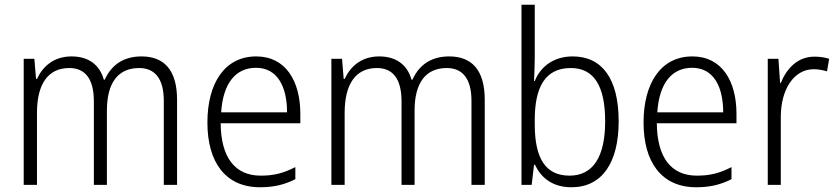

<svg xmlns="http://www.w3.org/2000/svg" viewBox="-20 -780 3531 810"><path d="M577 -542C501 -542 450 -506 422 -444H418C401 -505 355 -542 282 -542C206 -542 160 -499 136 -447H132L125 -532H80V0H136V-304C136 -423 181 -493 272 -493C336 -493 376 -452 376 -352V0H431V-313C431 -432 479 -493 567 -493C631 -493 671 -451 671 -355V0H727V-359C727 -485 672 -542 577 -542Z M1061 -542C928 -542 855 -429 855 -263C855 -97 930 10 1077 10C1136 10 1180 -1 1226 -24V-75C1175 -49 1135 -39 1080 -39C971 -39 912 -116 911 -260H1247V-300C1247 -437 1186 -542 1061 -542ZM1060 -494C1150 -494 1191 -415 1191 -306H913C921 -430 975 -494 1060 -494Z M1875 -542C1799 -542 1748 -506 1720 -444H1716C1699 -505 1653 -542 1580 -542C1504 -542 1458 -499 1434 -447H1430L1423 -532H1378V0H1434V-304C1434 -423 1479 -493 1570 -493C1634 -493 1674 -452 1674 -352V0H1729V-313C1729 -432 1777 -493 1865 -493C1929 -493 1969 -451 1969 -355V0H2025V-359C2025 -485 1970 -542 1875 -542Z M2236 -536V-760H2180V0H2223L2233 -85H2237C2263 -29 2312 10 2391 10C2520 10 2590 -94 2590 -268C2590 -448 2520 -542 2396 -542C2316 -542 2260 -499 2236 -438H2233C2234 -464 2236 -504 2236 -536ZM2388 -493C2486 -493 2533 -417 2533 -268C2533 -117 2481 -39 2383 -39C2281 -39 2236 -112 2236 -256V-274C2236 -411 2279 -493 2388 -493Z M2901 -542C2768 -542 2695 -429 2695 -263C2695 -97 2770 10 2917 10C2976 10 3020 -1 3066 -24V-75C3015 -49 2975 -39 2920 -39C2811 -39 2752 -116 2751 -260H3087V-300C3087 -437 3026 -542 2901 -542ZM2900 -494C2990 -494 3031 -415 3031 -306H2753C2761 -430 2815 -494 2900 -494Z M3416 -541C3344 -541 3298 -490 3274 -430H3271L3264 -532H3219V0H3274V-287C3274 -401 3328 -488 3413 -488C3433 -488 3452 -484 3469 -479L3478 -532C3459 -538 3438 -541 3416 -541Z"/></svg>

Font: Noto Sans Gujarati UI SemiCondensed Light
Style: Regular
Weight: 300
Width: 4
Designer: Jelle Bosma - Monotype Design Team, Universal Thirst
Foundry: Monotype Imaging Inc.
Version: Version 2.106